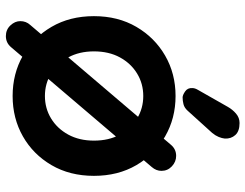

<svg xmlns="http://www.w3.org/2000/svg" viewBox="-111 -692 836 654"><g transform="rotate(90 307.0 -365.0)"><path d="M103 33Q81 33 66.5 17.5Q52 2 52 -16Q52 -36 65 -50L473 -529Q488 -547 511 -547Q531 -547 546.5 -532.5Q562 -518 562 -497Q562 -479 549 -464L141 15Q126 33 103 33ZM579 -267Q579 -185 542.5 -122.5Q506 -60 444.5 -25Q383 10 307 10Q231 10 169.5 -25Q108 -60 71.5 -122.5Q35 -185 35 -267Q35 -349 71.5 -411.5Q108 -474 169.5 -509.5Q231 -545 307 -545Q383 -545 444.5 -509.5Q506 -474 542.5 -411.5Q579 -349 579 -267ZM459 -267Q459 -318 438.5 -355.5Q418 -393 383.5 -414Q349 -435 307 -435Q265 -435 230.5 -414Q196 -393 175.5 -355.5Q155 -318 155 -267Q155 -217 175.5 -179.5Q196 -142 230.5 -121Q265 -100 307 -100Q349 -100 383.5 -121Q418 -142 438.5 -179.5Q459 -217 459 -267ZM312 -569Q304 -569 291.5 -577.5Q279 -586 280 -602Q280 -611 286 -621L344 -723Q353 -739 367 -751Q381 -763 399 -763Q427 -763 440 -748.5Q453 -734 452 -713Q451 -703 446.5 -692Q442 -681 433 -670L357 -586Q347 -575 335 -572Q323 -569 312 -569Z"/></g></svg>

Font: Quicksand Variable Light
Style: Regular
Weight: 300
Designer: Andrew Paglinawan
Foundry: Andrew Paglinawan
Version: Version 3.004